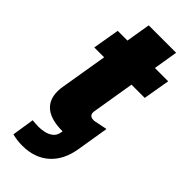

<svg xmlns="http://www.w3.org/2000/svg" viewBox="-279 -720 967 967"><g transform="rotate(45 204.5 -236.5)"><path d="M409.2 -545.9 384.8 -403.3H290.5L252.9 -175.8Q247.6 -141.1 284.2 -141.6Q285.6 -141.6 287.1 -141.6L359.4 -156.2L331.1 16.6Q315.9 106.4 260.5 154.8Q205.1 203.1 119.1 203.1Q98.6 203.1 82 200.9Q65.4 198.7 46.9 194.3L65.4 75.2Q75.2 76.2 85.9 77.1Q96.7 78.1 110.4 78.1Q127.4 78.1 148.9 73.7Q170.4 69.3 188 56.2Q205.6 43 210 16.6L211.4 8.3Q119.1 8.8 79.3 -33.7Q39.6 -76.2 54.7 -157.2L95.7 -403.3H25.4L49.8 -545.9H119.1L140.6 -675.8H335.9L314.5 -545.9Z"/></g></svg>

Font: Inter Tight Black
Style: Italic
Weight: 900
Italic angle: -9.39999°
Designer: Rasmus Andersson
Foundry: rsms
Version: Version 3.004; ttfautohint (v1.8.4.7-5d5b)